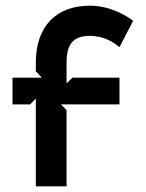

<svg xmlns="http://www.w3.org/2000/svg" viewBox="-20 -663 513 675"><path d="M24 -296H86L106 -317V-8H214V-276L194 -296H400V-390H235L214 -370V-444C214 -508 238 -537 296 -537C348 -537 384 -511 400 -497L448 -590C432 -602 373 -643 296 -643C178 -643 108 -571 106 -449V-412L127 -390H24Z"/></svg>

Font: Charger Eco
Style: Regular
Weight: 1000
Designer: Jasper
Foundry: Cannot Into Space Fonts
Version: Version 1.1